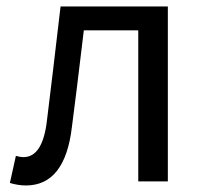

<svg xmlns="http://www.w3.org/2000/svg" viewBox="-20 -563 632 596"><path d="M60.5 12.7Q36.1 12.7 10.7 4.9L29.3 -79.1Q43 -75.2 52.7 -75.2Q113.3 -75.2 126 -191.4Q143.6 -333 168 -543H501V0H409.2V-468.8H240.2Q214.8 -255.9 203.1 -168Q181.6 12.7 60.5 12.7Z"/></svg>

Font: Gen Shin Gothic Regular
Style: Regular
Weight: 400
Designer: [Source Han Sans]
Ryoko NISHIZUKA  (kana & ideographs); Paul D. Hunt (Latin, Greek & Cyrillic); Wenlong ZHANG  (bopomofo
Version: Version 1.002.20150607